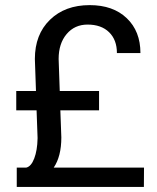

<svg xmlns="http://www.w3.org/2000/svg" viewBox="-20 -741 621 761"><path d="M219.2 -303.7 223.1 -196.3Q223.1 -121.1 192.9 -76.7H550.8L550.3 0H46.4V-76.7H84Q103.5 -81.1 115.7 -113Q127.9 -145 128.9 -191.9V-195.8L125 -303.7H44.4V-380.4H122.6L118.2 -507.3Q118.2 -604.5 178 -662.6Q237.8 -720.7 335.4 -720.7Q428.2 -720.7 482.4 -668.9Q536.6 -617.2 536.6 -530.8H443.4Q443.4 -583 412.4 -613.3Q381.3 -643.6 327.1 -643.6Q275.9 -643.6 244.1 -606Q212.4 -568.4 212.4 -507.3L216.8 -380.4H372.6V-303.7Z"/></svg>

Font: Vazir
Style: Regular
Weight: 400
Designer: Saber Rastikerdar
Foundry: Saber Rastikerdar
Version: Version 30.0.0